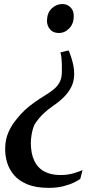

<svg xmlns="http://www.w3.org/2000/svg" viewBox="-20 -768 483 928"><path d="M313 -522.5Q318 -510 324 -491.8Q330 -473.5 334.5 -452Q339 -430.5 338.5 -407.5Q338 -375 324.8 -348.2Q311.5 -321.5 289.2 -299.2Q267 -277 239 -258Q211 -239 189 -217.8Q167 -196.5 149 -169.5Q143.5 -160 139 -144.8Q134.5 -129.5 132 -112.2Q129.5 -95 129 -78.5Q129 -26.5 145.5 8.5Q162 43.5 194.2 60.8Q226.5 78 272 78Q308 78 336.8 69.2Q365.5 60.5 379 54L368 96.5Q361.5 102 341 112.5Q320.5 123 288.8 131.5Q257 140 215.5 140Q154 140 113 123.2Q72 106.5 48.2 78.8Q24.5 51 14.5 17.8Q4.5 -15.5 5 -49Q5 -93 20.8 -128.8Q36.5 -164.5 61 -193Q79 -216.5 100.2 -236Q121.5 -255.5 145.8 -272.8Q170 -290 197 -306.5Q223.5 -322.5 241.5 -337.8Q259.5 -353 269 -372.2Q278.5 -391.5 279 -418Q279.5 -439 279 -457.5Q278.5 -476 276.8 -490.8Q275 -505.5 272 -514.5L307 -523.5ZM336.5 -689.5Q336.5 -654 315 -631.2Q293.5 -608.5 264.5 -608.5Q236.5 -608.5 221.8 -626.2Q207 -644 207 -667.5Q207.5 -705.5 229.8 -727Q252 -748.5 282.5 -748.5Q304.5 -748.5 320.8 -732.5Q337 -716.5 336.5 -689.5Z"/></svg>

Font: Merriweather 120pt SemiBold
Style: Italic
Weight: 600
Italic angle: -7.8°
Version: Version 2.101